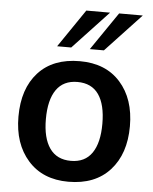

<svg xmlns="http://www.w3.org/2000/svg" viewBox="-55 -832 707 888"><g transform="rotate(5 298.5 -388.0)"><path d="M189.5 -609.4 309.6 -785.6H419.9L254.9 -609.4ZM341.3 -609.4 461.9 -785.6H571.8L406.7 -609.4ZM298.8 -86.9Q363.8 -86.9 396.5 -134.3Q429.2 -181.6 429.2 -270Q429.2 -359.4 396.5 -406.2Q363.8 -453.1 297.9 -453.1Q232.9 -453.1 200 -406Q167 -358.9 167 -269.5Q167 -181.6 200.2 -134.3Q233.4 -86.9 298.8 -86.9ZM295.4 10.3Q176.3 10.3 107.9 -66.9Q39.6 -144 39.6 -270Q39.6 -399.9 107.9 -474.9Q176.3 -549.8 300.8 -549.8Q420.9 -549.8 489 -473.4Q557.1 -397 557.1 -270Q557.1 -141.6 488.3 -65.7Q419.4 10.3 295.4 10.3Z"/></g></svg>

Font: Oxygen
Style: Bold
Weight: 700
Designer: vernon adams
Foundry: Vernon Adams
Version: Version 0.2.3 webfont; ttfautohint (v0.93.3-1d66) -l 8 -r 50